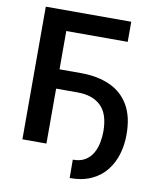

<svg xmlns="http://www.w3.org/2000/svg" viewBox="-95 -802 854 1037"><g transform="rotate(10 331.5 -283.5)"><path d="M540 -727.5V-617.2H203.1V0H71.3V-727.5ZM189.5 -301.3V-407.2H320.3Q412.1 -407.2 479.7 -376.7Q547.4 -346.2 584.2 -283Q621.1 -219.7 620.6 -122.6Q621.1 -68.4 606.4 -17.6Q591.8 33.2 560.5 73.7Q529.3 114.3 479.2 137.9Q429.2 161.6 358.9 161.6L358.4 61Q399.9 61 426.5 44.4Q453.1 27.8 468 1Q482.9 -25.9 488.8 -57.1Q494.6 -88.4 494.6 -117.2Q494.6 -212.9 449.2 -257.1Q403.8 -301.3 320.3 -301.3Z"/></g></svg>

Font: Inter Semi Bold
Style: Regular
Weight: 600
Designer: Rasmus Andersson
Foundry: rsms
Version: Version 4.000;git-e0f93cc